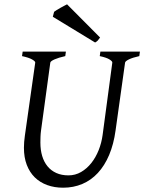

<svg xmlns="http://www.w3.org/2000/svg" viewBox="-20 -854 668 889"><path d="M625 -594.2Q594.2 -587.4 577.1 -579.1Q560.1 -570.8 559.1 -564L515.1 -250Q506.3 -186 485.4 -136.5Q464.4 -86.9 433.1 -53.2Q401.9 -19.5 361.1 -2.2Q320.3 15.1 272 15.1Q231.9 15.1 198.5 2.9Q165 -9.3 141.1 -32.7Q117.2 -56.2 104 -90.6Q90.8 -125 90.8 -169.9Q90.8 -195.8 95.2 -226.1L143.1 -564Q144 -569.8 128.9 -578.6Q113.8 -587.4 82 -594.2L85 -615.2H285.2L282.2 -594.2Q251.5 -587.4 232.7 -579.1Q213.9 -570.8 212.9 -564L169.9 -249Q168 -234.9 167.5 -220.7Q167 -206.5 167 -193.8Q167 -159.7 175.3 -131.8Q183.6 -104 200 -84Q216.3 -64 240.7 -53Q265.1 -42 296.9 -42Q328.6 -42 355.5 -57.6Q382.3 -73.2 402.8 -99.1Q423.3 -125 436.8 -158.7Q450.2 -192.4 455.1 -229L500 -564Q501 -569.8 487.3 -578.6Q473.6 -587.4 441.9 -594.2L444.8 -615.2H627.9ZM443.4 -680.2Q436.5 -670.4 432.4 -666Q428.2 -661.6 420.4 -657.2L224.6 -776.4L230.5 -799.3Q234.9 -802.7 242.7 -807.6Q250.5 -812.5 259.3 -817.4Q268.1 -822.3 276.4 -826.7Q284.7 -831.1 290.5 -834Z"/></svg>

Font: Gentium Plus
Style: Italic
Weight: 400
Italic angle: -8°
Designer: J. Victor Gaultney, Annie Olsen, Iska Routamaa
Foundry: SIL International
Version: Version 1.510